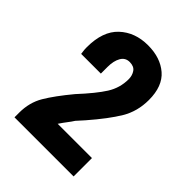

<svg xmlns="http://www.w3.org/2000/svg" viewBox="-126 -736 503 503"><g transform="rotate(45 125.5 -484.5)"><path d="M231 -575Q231 -533 211 -499.5Q191 -466 151 -420L133 -400Q128 -392 121 -383Q114 -374 106 -362H233V-294H14V-311Q14 -349 31.5 -378.5Q49 -408 83 -449Q121 -490 138 -517Q155 -544 155 -576Q155 -590 148 -600Q141 -610 125 -610Q109 -610 101 -596Q93 -582 93 -560V-535H20Q20 -537 19 -543Q18 -549 18 -558Q18 -617 49 -646Q80 -675 128 -675Q174 -675 202.5 -650.5Q231 -626 231 -575Z"/></g></svg>

Font: Pragati Narrow
Style: Bold
Weight: 700
Designer: Hector Gatti, Marcela Romero, Pablo Cosgaya and Nicolas Silva
Foundry: Omnibus-Type
Version: Version 1.010; ttfautohint (v1.3)